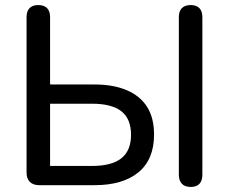

<svg xmlns="http://www.w3.org/2000/svg" viewBox="-20 -732 905 759"><path d="M135 0Q111 0 98 -13Q85 -26 85 -50V-664Q85 -688 97 -700Q109 -712 131 -712Q154 -712 166 -700Q178 -688 178 -664V-398H354Q428 -398 481 -375.5Q534 -353 561.5 -309.5Q589 -266 589 -200Q589 -102 527.5 -51Q466 0 354 0ZM178 -76H344Q422 -76 460 -106.5Q498 -137 498 -199Q498 -262 460 -292Q422 -322 344 -322H178ZM734 7Q711 7 699 -5.5Q687 -18 687 -41V-664Q687 -688 699 -700Q711 -712 734 -712Q756 -712 768 -700Q780 -688 780 -664V-41Q780 -18 768.5 -5.5Q757 7 734 7Z"/></svg>

Font: Nunito Medium
Style: Regular
Weight: 500
Designer: Vernon Adams
Foundry: Vernon Adams
Version: Version 3.601